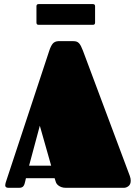

<svg xmlns="http://www.w3.org/2000/svg" viewBox="-20 -898 650 918"><path d="M331.1 -701.2Q339.8 -701.2 346.2 -699Q352.5 -696.8 357.7 -691.4Q362.8 -686 367.2 -677.2Q371.6 -668.5 376.5 -655.8L600.6 -57.1Q603 -50.3 604 -44.9Q605 -39.6 605 -34.2Q605 -16.6 594.5 -8.3Q584 0 572.3 0H295.4Q282.7 0 274.2 -3.2Q265.6 -6.3 259.8 -10.7Q253.9 -15.1 250.7 -20Q247.6 -24.9 246.6 -28.8L241.2 -45.9H104L100.6 -31.2Q99.1 -23.9 97.2 -18.3Q95.2 -12.7 92.3 -8.5Q89.4 -4.4 84.2 -2.2Q79.1 0 70.8 0H20.5Q4.9 0 4.9 -12.2Q4.9 -16.6 6.6 -22.7Q8.3 -28.8 11.2 -37.1L215.3 -654.8Q222.7 -677.7 231.9 -689Q241.2 -700.2 258.3 -701.2ZM119.1 -106H224.6L170.4 -296.9ZM164.6 -779.3Q154.3 -779.3 154.3 -790V-868.2Q154.3 -878.4 164.6 -878.4H424.3Q434.6 -878.4 434.6 -868.2V-790Q434.6 -779.3 424.3 -779.3Z"/></svg>

Font: Fascinate Cyrillic
Style: Regular
Weight: 900
Designer: Denis Ignatov
Foundry: Astigmatic (AOETI)
Version: Version 1.00 November 30, 2018, initial release